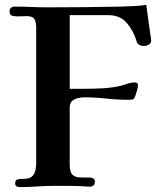

<svg xmlns="http://www.w3.org/2000/svg" viewBox="-20 -755 650 785"><path d="M598 -588Q598 -578 588 -572.5Q578 -567 569 -567Q558 -567 549.5 -571.5Q541 -576 538 -588Q525 -630 498 -661.5Q471 -693 423 -693H265V-392Q280 -392 295 -392Q310 -392 325 -392Q362 -392 399.5 -394Q437 -396 473 -404Q487 -408 502 -413Q517 -418 532 -418Q544 -418 544 -407Q544 -399 540.5 -386Q537 -373 534 -365Q530 -352 524.5 -349.5Q519 -347 506 -347Q460 -347 415 -352Q370 -357 324 -357Q303 -357 284 -348.5Q265 -340 265 -314V-82Q265 -52 276 -41Q287 -30 306 -29.5Q325 -29 347 -29Q355 -29 361.5 -25.5Q368 -22 368 -13Q368 8 347 8Q342 8 337 8Q332 8 327 7Q294 5 261 5Q228 5 196 5Q163 5 130 7.5Q97 10 64 10Q56 10 49 7.5Q42 5 42 -5Q42 -18 50.5 -21Q59 -24 72 -23.5Q85 -23 98 -26.5Q111 -30 119.5 -44.5Q128 -59 128 -91V-641Q128 -664 121 -676.5Q114 -689 89 -689Q80 -689 71.5 -688.5Q63 -688 54 -688Q42 -688 30.5 -690.5Q19 -693 19 -709Q19 -718 25 -723Q31 -728 39 -728Q74 -728 108.5 -726.5Q143 -725 177 -725Q325 -725 472 -728Q498 -729 525 -730Q552 -731 578 -735Q582 -706 586 -677Q590 -648 594 -619Q595 -612 596.5 -604Q598 -596 598 -588Z"/></svg>

Font: Kaisei Tokumin
Style: Bold
Weight: 700
Designer: Font-Kai, 金井和夫
Foundry: KAZUO KANAI
Version: Version 5.003